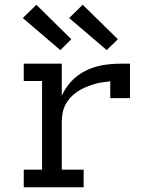

<svg xmlns="http://www.w3.org/2000/svg" viewBox="-20 -788 640 808"><path d="M80 0V-74H157V-447H80V-520H240V-385Q255 -419 281 -446.5Q307 -474 340.5 -490.5Q374 -507 411 -513.5Q448 -520 486 -520H527V-375H444V-446Q426 -444 407.5 -441Q389 -438 371.5 -432.5Q354 -427 337 -419.5Q320 -412 304.5 -401.5Q289 -391 276.5 -377.5Q264 -364 255.5 -347.5Q247 -331 243.5 -312.5Q240 -294 240 -276V-74H332V0ZM429 -577 406 -597 271 -712 328 -768 476 -623ZM234 -577 76 -712 133 -768 280 -623Z"/></svg>

Font: Nova
Style: Regular
Weight: 400
Monospace: yes
Designer: Belleve Invis
Foundry: Belleve Invis
Version: Version 24.1.4; ttfautohint (v1.8.4)